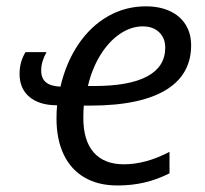

<svg xmlns="http://www.w3.org/2000/svg" viewBox="-20 -564 633 594"><path d="M154.8 -197.3Q154.8 -220.7 156.7 -238.3Q101.6 -238.3 71 -264.2Q40.5 -290 40.5 -335.4Q40.5 -373 59.1 -402.8H124Q107.4 -373 107.4 -346.2Q107.4 -321.8 121.8 -309.6Q136.2 -297.4 167 -295.9Q184.6 -371.1 222.7 -427.2Q260.7 -483.4 314.5 -513.9Q368.2 -544.4 431.2 -544.4Q473.6 -544.4 505.4 -529.8Q537.1 -515.1 554.2 -487.8Q571.3 -460.4 571.3 -423.8Q571.3 -337.9 501 -290.5Q420.9 -237.3 259.3 -237.3H239.3Q237.8 -219.7 237.8 -199.2Q237.8 -128.9 270 -92.3Q302.2 -55.7 363.3 -55.7Q430.7 -55.7 504.4 -94.2V-27.8Q465.8 -8.3 426.8 0.7Q387.7 9.8 343.3 9.8Q283.7 9.8 241.5 -14.9Q199.2 -39.6 177 -86.2Q154.8 -132.8 154.8 -197.3ZM271.5 -297.9Q380.4 -297.9 435.8 -327.9Q491.2 -357.9 491.2 -416.5Q491.2 -446.3 472.2 -464.4Q453.1 -482.4 421.9 -482.4Q385.3 -482.4 350.8 -459Q316.4 -435.5 290.5 -393.6Q264.6 -351.6 252 -297.9Z"/></svg>

Font: Viking Open Sans
Style: Italic
Weight: 400
Italic angle: -12°
Foundry: Ascender Corporation
Version: Version 2.000